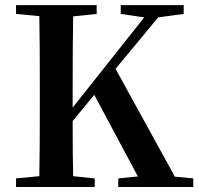

<svg xmlns="http://www.w3.org/2000/svg" viewBox="-20 -745 790 765"><path d="M43.9 0V-34.2L136.7 -43Q138.7 -139.6 138.7 -337.9V-385.7Q138.7 -582 136.7 -680.7L43.9 -689.5V-724.6H365.2V-689.5L271.5 -679.7Q269.5 -583 269.5 -385.7V-316.4L554.7 -675.8L460.9 -689.5V-724.6H711.9V-689.5L610.4 -675.8L440.4 -470.7L676.8 -41L750 -34.2V0H451.2V-34.2L529.3 -42L355.5 -367.2L269.5 -262.7Q269.5 -121.1 271.5 -43L357.4 -34.2V0Z"/></svg>

Font: Bpmf GenYo Min B
Style: B
Weight: 700
Foundry: But Ko
Version: Version 1.320